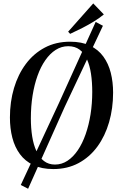

<svg xmlns="http://www.w3.org/2000/svg" viewBox="-20 -1002 704 1151"><path d="M299.5 11.5Q229.5 11.5 180 -12.2Q130.5 -36 99.5 -78Q68.5 -120 54 -176.2Q39.5 -232.5 39.5 -297.5Q39.5 -392 64 -474.2Q88.5 -556.5 135.2 -619Q182 -681.5 248.8 -716.8Q315.5 -752 400 -752Q470 -752 519.5 -728.5Q569 -705 599.5 -663Q630 -621 644 -565.8Q658 -510.5 658 -446.5Q658 -352.5 634 -269.5Q610 -186.5 563.8 -123.2Q517.5 -60 450.8 -24.2Q384 11.5 299.5 11.5ZM309.5 -15.5Q350 -15.5 384.5 -38.2Q419 -61 446.5 -101.5Q474 -142 493.2 -197Q512.5 -252 522.8 -316.5Q533 -381 533 -451Q533 -510 525.5 -559.8Q518 -609.5 501.2 -646.8Q484.5 -684 457 -704.5Q429.5 -725 389 -725Q348.5 -725 314 -703Q279.5 -681 251.8 -641.2Q224 -601.5 204.8 -547.5Q185.5 -493.5 175.2 -428.8Q165 -364 165 -292.5Q165 -234 173 -183.8Q181 -133.5 198.5 -95.8Q216 -58 243.5 -36.8Q271 -15.5 309.5 -15.5ZM104.5 107 332.5 -382.5 553.5 -870.5 597 -847.5 368 -361.5 148.5 129.5ZM400.5 -799 388.5 -812 539 -981.5 602.5 -915.5Q576.5 -894 543.2 -873.5Q510 -853 473.2 -834.2Q436.5 -815.5 400.5 -799Z"/></svg>

Font: Merriweather 144pt Medium
Style: Italic
Weight: 500
Italic angle: -7.8°
Version: Version 2.101